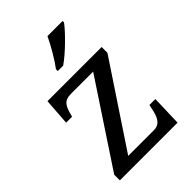

<svg xmlns="http://www.w3.org/2000/svg" viewBox="-224 -863 960 960"><g transform="rotate(-45 255.5 -383.0)"><path d="M209 -619V-606H247C300 -642 378 -721 403 -756V-766H296C275 -721 238 -657 209 -619ZM42 0H450L455 -162H413L408 -139C399 -96 386 -57 340 -57H158L449 -495V-536H66L56 -394H98L99 -398C113 -451 123 -479 176 -479H332L42 -40Z"/></g></svg>

Font: Noto Serif Devanagari
Style: Regular
Weight: 400
Designer: Universal Thirst, Indian Type Foundry and the Monotype Design Team
Foundry: Monotype Imaging Inc.
Version: Version 2.004